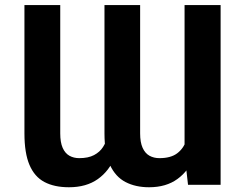

<svg xmlns="http://www.w3.org/2000/svg" viewBox="-20 -748 991 777"><path d="M726.9 -123.7V-727.5H872.8V0H740.9ZM743.3 -246.1 790.4 -247.1Q790.4 -173.3 767.2 -115.2Q744.1 -57.1 698.2 -23.7Q652.3 9.8 583.2 9.8Q528.8 9.8 488.2 -11.2Q447.5 -32.2 425.2 -80Q402.8 -127.7 402.8 -208.2V-727.5H547.1V-208.2Q547.1 -172.1 557.1 -149.9Q567.1 -127.7 584.8 -117.8Q602.5 -108 625.2 -108Q670.7 -108 696.5 -127.2Q722.3 -146.4 732.9 -178Q743.6 -209.7 743.3 -246.1ZM419.9 -246.1 468.6 -247.1Q468.8 -172.3 445.5 -114.2Q422.3 -56.1 375.8 -23.2Q329.3 9.8 258.9 9.8Q199.8 9.8 159.7 -11.5Q119.6 -32.7 99.3 -80.6Q78.9 -128.4 78.9 -208.2V-727.5H223.8V-208.2Q223.8 -172.1 233.5 -149.9Q243.3 -127.7 260.8 -117.8Q278.3 -108 300.7 -108Q337.3 -108 360.6 -120.4Q384 -132.8 396.9 -153Q409.9 -173.1 414.9 -197.6Q419.9 -222.2 419.9 -246.1Z"/></svg>

Font: Adwaita Sans
Style: Regular
Weight: 400
Designer: Rasmus Andersson
Foundry: rsms
Version: Version 4.001;git-9221beed3